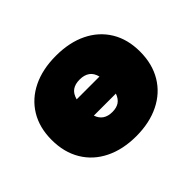

<svg xmlns="http://www.w3.org/2000/svg" viewBox="-118 -683 869 869"><g transform="rotate(-45 317.0 -248.5)"><path d="M600 -250Q600 -171 565 -112.5Q530 -54 466 -22.5Q402 9 317 9Q232 9 168 -22.5Q104 -54 69 -112.5Q34 -171 34 -250Q34 -329 69 -386.5Q104 -444 167.5 -475Q231 -506 317 -506Q403 -506 466.5 -475Q530 -444 565 -386.5Q600 -329 600 -250ZM244 -300H390Q383 -328 364.5 -341Q346 -354 317 -354Q288 -354 270 -341.5Q252 -329 244 -300ZM388 -193H247Q263 -145 318 -145Q345 -145 362 -156.5Q379 -168 388 -193Z"/></g></svg>

Font: Nunito Sans Heavy
Style: Regular
Weight: 400
Designer: Vernon Adams
Foundry: Vernon Adams
Version: Version 2.500